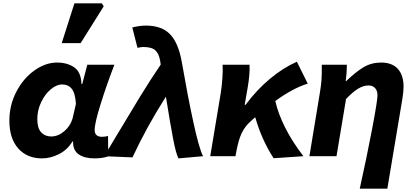

<svg xmlns="http://www.w3.org/2000/svg" viewBox="-20 -934 2482 1148"><path d="M36 -213Q36 -305 77.5 -385Q119 -465 185.5 -512.5Q252 -560 321 -560Q382 -560 423.5 -531.5Q465 -503 467 -432H472L502 -547H664Q618 -428 582 -313Q546 -198 546 -157Q546 -116 590 -116Q601 -116 610 -117.5Q619 -119 626 -121L627 1Q592 13 545 13Q486 13 451.5 -10.5Q417 -34 417 -83V-88H413Q384 -39 333.5 -13Q283 13 231 13Q142 13 89 -46.5Q36 -106 36 -213ZM414 -226 434 -313Q430 -377 409 -403Q388 -429 351 -429Q318 -429 283 -399.5Q248 -370 225.5 -322Q203 -274 203 -222Q203 -168 226 -143Q249 -118 286 -118Q328 -118 364.5 -149.5Q401 -181 414 -226ZM425 -914H589L600 -896L462 -676H349Z M972 -356Q859 -179 772 7L603 0L678 -125Q759 -261 818.5 -358Q878 -455 941 -548L938 -568Q931 -612 909.5 -632.5Q888 -653 836 -653Q828 -653 820.5 -651.5Q813 -650 802 -648L771 -770Q817 -781 852 -781Q947 -781 997 -729Q1047 -677 1067 -563Q1102 -361 1136 -204Q1170 -47 1194 0L1047 13Q1032 -16 1015 -104.5Q998 -193 972 -356Z M1311 -547H1472Q1475 -492 1461 -411L1443 -307H1448Q1515 -397 1593.5 -462.5Q1672 -528 1755 -565L1820 -434Q1732 -407 1626 -330Q1662 -173 1794 0L1616 12Q1545 -97 1506 -233L1480 -210Q1445 -179 1426 -140Q1407 -101 1394 -33L1388 0H1237L1300 -378Q1306 -417 1309.5 -464Q1313 -511 1311 -547Z M2237 -364Q2237 -392 2222.5 -407.5Q2208 -423 2184 -423Q2153 -423 2121.5 -404Q2090 -385 2049 -342L1992 0H1830L1893 -382Q1899 -417 1902 -453Q1905 -489 1904 -547H2054Q2054 -500 2047 -449H2050Q2108 -505 2154.5 -532.5Q2201 -560 2259 -560Q2324 -560 2358.5 -522.5Q2393 -485 2393 -415Q2393 -386 2385 -338L2296 194H2131Q2171 15 2204 -158Q2237 -331 2237 -364Z"/></svg>

Font: Nebula Sans Bold
Style: Regular
Weight: 700
Italic angle: -9°
Designer: Paul D. Hunt for Adobe (as Source Sans)
Foundry: Nebula Entertainment & Broadcasting LLC
Version: Version 1.010